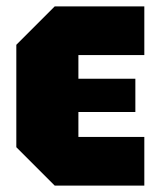

<svg xmlns="http://www.w3.org/2000/svg" viewBox="-20 -580 490 600"><path d="M151 0 31 -120V-440L151 -560H431V-408H225V-334H403V-230H225V-152H431V0Z"/></svg>

Font: Tektur Condensed ExtraBold
Style: Regular
Weight: 800
Width: 3
Designer: Adam Jagosz
Foundry: Adam Jagosz
Version: Version 1.005;gftools[0.9.30]